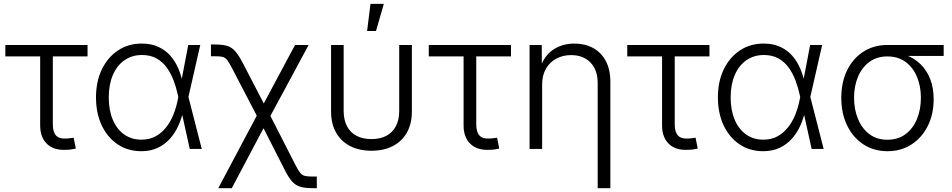

<svg xmlns="http://www.w3.org/2000/svg" viewBox="-20 -775 4951 999"><path d="M325.2 4.4Q260.7 8.3 224.9 -25.9Q189 -60.1 189 -122.1V-481.4H7.8V-541H435.5V-481.4H254.9V-127Q254.9 -87.4 272.2 -69.3Q289.6 -51.3 326.2 -54.2Q334 -54.7 344.2 -55.9Q354.5 -57.1 363.3 -58.6L374.5 -2Q364.7 0.5 351.6 2.4Q338.4 4.4 325.2 4.4Z M715.3 11.7Q645 11.7 591.8 -24.2Q538.6 -60.1 509 -123.3Q479.5 -186.5 479.5 -268.6Q479.5 -350.6 509.8 -413.6Q540 -476.6 593.8 -512.5Q647.5 -548.3 717.3 -548.3Q767.1 -548.3 804 -531.2Q840.8 -514.2 866.5 -484.9Q892.1 -455.6 908 -418.2Q923.8 -380.9 931.6 -340.3H954.1L960 -272L1029.8 0H967.3L905.3 -281.2Q897 -319.8 883.1 -356.7Q869.1 -393.6 847.4 -423.6Q825.7 -453.6 793.9 -471.2Q762.2 -488.8 718.8 -488.8Q666.5 -488.8 627.4 -461.4Q588.4 -434.1 567.1 -384.5Q545.9 -335 545.9 -268.1Q545.9 -202.1 566.7 -152.6Q587.4 -103 625.7 -75.7Q664.1 -48.3 715.8 -48.3Q757.3 -48.3 789.1 -65.4Q820.8 -82.5 844.2 -112.3Q867.7 -142.1 882.6 -179.4Q897.5 -216.8 905.3 -257.8L959.5 -541H1022L960 -269L954.6 -201.7H934.1Q925.3 -158.7 907.7 -120.1Q890.1 -81.5 863.3 -52Q836.4 -22.5 799.8 -5.4Q763.2 11.7 715.3 11.7Z M1115.7 204.1 1335.4 -209.5H1367.7L1517.6 84Q1531.7 111.8 1542.2 124.5Q1552.7 137.2 1567.1 140.4Q1581.5 143.6 1607.4 143.6H1628.4V204.1H1607.4Q1568.8 204.1 1544.2 197.3Q1519.5 190.4 1501.2 170.9Q1482.9 151.4 1462.9 111.8L1351.1 -107.9L1186 204.1ZM1329.1 -147.9 1188 -418.9Q1172.4 -449.2 1162.1 -462.4Q1151.9 -475.6 1138.4 -479Q1125 -482.4 1098.6 -482.4H1077.6V-543.5H1098.6Q1137.2 -543.5 1161.4 -536.4Q1185.5 -529.3 1203.9 -508.5Q1222.2 -487.8 1243.2 -447.3L1352.5 -236.8L1515.1 -541H1585.9L1374 -147.9Z M1912.6 9.3Q1848.1 9.3 1801 -15.4Q1753.9 -40 1728.3 -85.7Q1702.6 -131.3 1702.6 -194.8V-541H1768.1V-197.8Q1768.1 -151.4 1785.4 -118.4Q1802.7 -85.4 1835.2 -68.4Q1867.7 -51.3 1912.6 -51.3Q1958 -51.3 1990.2 -68.4Q2022.5 -85.4 2039.8 -118.4Q2057.1 -151.4 2057.1 -197.8V-541H2123V-194.8Q2123 -131.3 2097.4 -85.7Q2071.8 -40 2024.7 -15.4Q1977.5 9.3 1912.6 9.3ZM1890.1 -613.8 1907.7 -754.9H1977.1L1936.5 -613.8Z M2528.3 4.4Q2463.9 8.3 2428 -25.9Q2392.1 -60.1 2392.1 -122.1V-481.4H2210.9V-541H2638.7V-481.4H2458V-127Q2458 -87.4 2475.3 -69.3Q2492.7 -51.3 2529.3 -54.2Q2537.1 -54.7 2547.4 -55.9Q2557.6 -57.1 2566.4 -58.6L2577.6 -2Q2567.9 0.5 2554.7 2.4Q2541.5 4.4 2528.3 4.4Z M2800.8 -335.4V0H2735.4V-541H2798.8L2799.3 -414.6H2787.6Q2810.5 -484.9 2858.4 -516.6Q2906.2 -548.3 2968.3 -548.3Q3023.4 -548.3 3065.7 -525.4Q3107.9 -502.4 3131.8 -458Q3155.8 -413.6 3155.8 -348.6V204.1H3089.8V-343.8Q3089.8 -411.1 3052.2 -449.7Q3014.6 -488.3 2951.7 -488.3Q2909.2 -488.3 2875 -470.2Q2840.8 -452.1 2820.8 -417.7Q2800.8 -383.3 2800.8 -335.4Z M3561 4.4Q3496.6 8.3 3460.7 -25.9Q3424.8 -60.1 3424.8 -122.1V-481.4H3243.7V-541H3671.4V-481.4H3490.7V-127Q3490.7 -87.4 3508.1 -69.3Q3525.4 -51.3 3562 -54.2Q3569.8 -54.7 3580.1 -55.9Q3590.3 -57.1 3599.1 -58.6L3610.4 -2Q3600.6 0.5 3587.4 2.4Q3574.2 4.4 3561 4.4Z M3951.2 11.7Q3880.9 11.7 3827.6 -24.2Q3774.4 -60.1 3744.9 -123.3Q3715.3 -186.5 3715.3 -268.6Q3715.3 -350.6 3745.6 -413.6Q3775.9 -476.6 3829.6 -512.5Q3883.3 -548.3 3953.1 -548.3Q4002.9 -548.3 4039.8 -531.2Q4076.7 -514.2 4102.3 -484.9Q4127.9 -455.6 4143.8 -418.2Q4159.7 -380.9 4167.5 -340.3H4189.9L4195.8 -272L4265.6 0H4203.1L4141.1 -281.2Q4132.8 -319.8 4118.9 -356.7Q4105 -393.6 4083.3 -423.6Q4061.5 -453.6 4029.8 -471.2Q3998 -488.8 3954.6 -488.8Q3902.3 -488.8 3863.3 -461.4Q3824.2 -434.1 3803 -384.5Q3781.7 -335 3781.7 -268.1Q3781.7 -202.1 3802.5 -152.6Q3823.2 -103 3861.6 -75.7Q3899.9 -48.3 3951.7 -48.3Q3993.2 -48.3 4024.9 -65.4Q4056.6 -82.5 4080.1 -112.3Q4103.5 -142.1 4118.4 -179.4Q4133.3 -216.8 4141.1 -257.8L4195.3 -541H4257.8L4195.8 -269L4190.4 -201.7H4169.9Q4161.1 -158.7 4143.6 -120.1Q4126 -81.5 4099.1 -52Q4072.3 -22.5 4035.6 -5.4Q3999 11.7 3951.2 11.7Z M4597.2 11.7Q4526.9 11.7 4472.4 -23.9Q4418 -59.6 4387.7 -122.1Q4357.4 -184.6 4357.4 -266.1Q4357.4 -348.1 4387.9 -409.9Q4418.5 -471.7 4472.7 -506.3Q4526.9 -541 4597.2 -541H4890.1V-483.9H4663.6L4597.2 -481.4Q4542.5 -481.4 4503.7 -452.9Q4464.8 -424.3 4444.3 -375.7Q4423.8 -327.1 4423.8 -266.1Q4423.8 -205.6 4444.3 -156Q4464.8 -106.4 4503.4 -77.1Q4542 -47.9 4597.2 -47.9Q4652.8 -47.9 4691.9 -77.1Q4731 -106.4 4751.2 -156Q4771.5 -205.6 4771.5 -266.1Q4771.5 -327.1 4751 -375.7Q4730.5 -424.3 4691.7 -452.9Q4652.8 -481.4 4597.2 -481.4V-504.4Q4649.9 -504.4 4693.8 -488.3Q4737.8 -472.2 4770 -440.7Q4802.2 -409.2 4820.1 -363.5Q4837.9 -317.9 4837.9 -258.8Q4837.9 -180.7 4807.4 -119.6Q4776.9 -58.6 4722.7 -23.4Q4668.5 11.7 4597.2 11.7Z"/></svg>

Font: Inter 17pt Light
Style: Regular
Weight: 300
Version: Version 4.001;git-66647c0bb